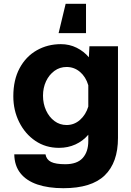

<svg xmlns="http://www.w3.org/2000/svg" viewBox="-20 -799 690 1009"><path d="M447 -498 450 -556H600V-74Q600 55 530.5 122.5Q461 190 313 190Q234 190 176.5 170.5Q119 151 87.5 111.5Q56 72 55 12H219Q224 40 248.5 52Q273 64 323 64Q385 64 414.5 31.5Q444 -1 444 -58V-91Q416 -58 376.5 -40Q337 -22 290 -22Q220 -22 166 -58.5Q112 -95 81 -157Q50 -219 50 -293Q50 -379 83 -440.5Q116 -502 173 -534.5Q230 -567 300 -567Q345 -567 383 -548Q421 -529 447 -498ZM330 -142Q370 -142 400.5 -169Q431 -196 444 -239V-351Q431 -395 400.5 -421Q370 -447 330 -447Q294 -447 266 -426.5Q238 -406 222 -372Q206 -338 206 -296Q206 -254 222 -219Q238 -184 266 -163Q294 -142 330 -142ZM432 -779V-625H288L325 -779Z"/></svg>

Font: Azeret Mono Thin
Style: Regular
Weight: 100
Designer: Martin Vácha
Foundry: Displaay
Version: Version 1.002